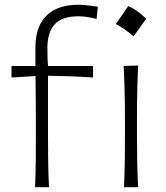

<svg xmlns="http://www.w3.org/2000/svg" viewBox="-20 -785 698 805"><path d="M517.6 -759.6Q504.2 -739.7 491.6 -721.4Q479 -703.2 465.5 -684.4Q484.9 -674.2 503.9 -661Q523 -647.8 539.6 -632.3Q553.6 -651.1 566.8 -669.6Q579.9 -688.1 592.8 -706.4Q570.8 -727.9 552.3 -740.5Q533.7 -753.1 517.6 -759.6ZM127 0H185.5Q182.6 -57.1 181.9 -110.1Q181.2 -163.1 181.2 -226.1V-467.3Q228 -466.8 274.9 -465.1Q321.8 -463.4 370.1 -460V-508.3H181.6Q180.2 -518.1 179.4 -540.8Q178.7 -563.5 178.7 -583Q178.7 -649.9 209.5 -683.3Q240.2 -716.8 309.6 -716.8Q327.1 -716.8 348.1 -713.4Q369.1 -710 384.8 -705.1L390.1 -756.8Q380.4 -758.3 365.7 -760.3Q351.1 -762.2 335.7 -763.7Q320.3 -765.1 307.1 -765.1Q270.5 -765.1 238.3 -755.9Q206.1 -746.6 181.2 -725.3Q156.2 -704.1 142.3 -669.2Q128.4 -634.3 128.4 -583Q128.4 -563.5 128.4 -545.2Q128.4 -526.9 128.4 -508.3H28.3V-460L128.9 -466.3Q129.4 -412.6 129.9 -366.2Q130.4 -319.8 130.4 -276.9V-226.1Q130.4 -163.1 129.9 -110.1Q129.4 -57.1 127 0ZM500 0H559.1Q556.2 -57.1 555.2 -110.1Q554.2 -163.1 554.2 -226.1V-277.3Q554.2 -320.8 554.7 -359.4Q555.2 -397.9 556.2 -434.8Q557.1 -471.7 559.1 -510.3L498.5 -508.3Q500.5 -470.2 501.7 -433.6Q502.9 -397 503.4 -358.9Q503.9 -320.8 503.9 -277.3V-226.1Q503.9 -163.1 503.2 -110.1Q502.4 -57.1 500 0Z"/></svg>

Font: Pinar-VF
Style: Regular
Weight: 300
Designer: Amin Abedi
Version: Version 3.0